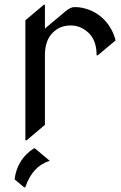

<svg xmlns="http://www.w3.org/2000/svg" viewBox="-20 -577 514 816"><path d="M123.5 53.7Q123.5 53.7 128.4 53.7L191.4 106.4Q117.7 128.9 87.4 219.2H82.5L42 185.1Q52.7 100.1 123.5 53.7ZM87.9 19.5V-490.7L166 -556.6H170.9V-455.6L258.8 -529.3Q279.8 -546.9 296.4 -546.9Q316.9 -546.9 331.1 -543.5Q386.7 -531.2 423.8 -492.2Q458.5 -455.6 471.2 -405.3L395.5 -341.8H390.6Q390.6 -403.8 357.9 -436Q324.2 -468.8 280.3 -468.8Q233.4 -468.8 202.6 -436.5Q170.9 -403.8 170.9 -341.8V-46.4L92.8 19.5Z"/></svg>

Font: Gothica
Style: Book
Weight: 400
Designer: Wojciech Kalinowski "wmk69" (wmk69@o2.pl)
Foundry: Wojciech Kalinowski "wmk69" (wmk69@o2.pl)
Version: Version 2.1.0; 2021-05-14